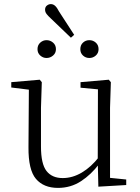

<svg xmlns="http://www.w3.org/2000/svg" viewBox="-20 -903 683 937"><path d="M207 -620Q190 -620 176.5 -632Q163 -644 163 -663Q163 -683 176.5 -695Q190 -707 207 -707Q225 -707 239 -695Q253 -683 253 -663Q253 -644 239 -632Q225 -620 207 -620ZM326 -719 227 -814Q215 -825 207.5 -834.5Q200 -844 200 -856Q200 -869 209 -876Q218 -883 228 -883Q240 -883 249.5 -874Q259 -865 268 -847L342 -733ZM416 -620Q398 -620 385 -632Q372 -644 372 -663Q372 -683 385 -695Q398 -707 416 -707Q434 -707 447.5 -695Q461 -683 461 -663Q461 -644 447.5 -632Q434 -620 416 -620ZM263 14Q193 14 155.5 -30Q118 -74 119 -185L121 -478L140 -463L35 -476V-502L174 -514L184 -502L180 -377V-188Q180 -103 207 -68.5Q234 -34 286 -34Q334 -34 379.5 -61Q425 -88 463 -137L482 -103H464Q425 -51 375 -18.5Q325 14 263 14ZM460 8 457 -116V-117L458 -467L373 -475V-502L511 -514L521 -502L517 -377V-35L596 -27V0Z"/></svg>

Font: Noto Serif HK ExtraLight
Style: Regular
Weight: 200
Designer: Ryoko NISHIZUKA 西塚涼子 (kana & ideographs); Frank Grießhammer (Latin, Greek & Cyrillic); Wenlong ZHANG 张文龙 (bopomofo); San
Foundry: Adobe
Version: Version 2.002-H1;hotconv 1.1.0;makeotfexe 2.6.0